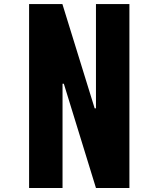

<svg xmlns="http://www.w3.org/2000/svg" viewBox="-20 -937 707 957"><path d="M291.7 0H125V-916.7H291L451.8 -397.1H458.3V-916.7H625V0H458.3L298.2 -519.5H291.7Z"/></svg>

Font: TypoPRO Monoid
Style: Bold
Weight: 700
Width: 4
Monospace: yes
Designer: Andreas Larsen (@larsenwork)
Version: Version 0.61